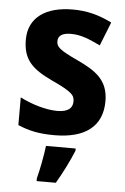

<svg xmlns="http://www.w3.org/2000/svg" viewBox="-55 -596 559 857"><g transform="rotate(5 225.0 -167.5)"><path d="M417 -161C417 -255 360 -293 279 -331C193 -371 180 -384 180 -409C180 -434 199 -447 238 -447C285 -447 323 -429 370 -407L412 -513C352 -543 298 -556 237 -556C115 -556 39 -503 39 -404C39 -315 80 -275 172 -232C268 -188 275 -173 275 -147C275 -118 255 -99 206 -99C154 -99 90 -119 39 -145V-21C90 1 136 10 203 10C341 10 417 -48 417 -161ZM303 71V61H170C165 104 152 171 142 208V221H228C258 170 284 117 303 71Z"/></g></svg>

Font: Noto Sans Gurmukhi SemiCondensed
Style: Bold
Weight: 700
Width: 4
Designer: Jelle Bosma - Monotype Design Team
Foundry: Monotype Imaging Inc.
Version: Version 2.004